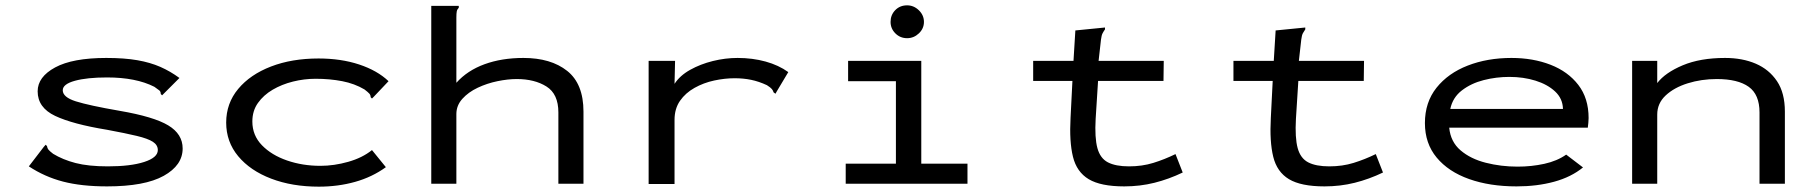

<svg xmlns="http://www.w3.org/2000/svg" viewBox="-20 -688 6790 719"><path d="M381 10Q285 10 216 -8Q147 -26 88 -65L144 -138L151 -146L156 -141Q157 -133 161.5 -127.5Q166 -122 179 -112Q215 -90 263 -77.5Q311 -65 384 -65Q469 -65 520 -81.5Q571 -98 571 -126Q571 -145 552.5 -157Q534 -169 492.5 -179Q451 -189 381 -202Q252 -223 186.5 -254Q121 -285 121 -346Q121 -400 186.5 -435.5Q252 -471 378 -471Q446 -471 494.5 -462.5Q543 -454 580.5 -437.5Q618 -421 652 -396L594 -338L587 -331L582 -336Q582 -345 576.5 -349.5Q571 -354 558 -363Q489 -398 381 -398Q306 -398 260.5 -385.5Q215 -373 215 -350Q215 -324 264 -308.5Q313 -293 428 -273Q556 -251 610 -218.5Q664 -186 664 -132Q664 -69 593 -29.5Q522 10 381 10Z M1174 11Q1074 11 995.5 -19Q917 -49 872 -103Q827 -157 827 -229Q827 -301 872 -355Q917 -409 995 -439Q1073 -469 1173 -469Q1257 -469 1325 -446.5Q1393 -424 1435 -384L1380 -326L1373 -319L1368 -324Q1368 -332 1363 -337.5Q1358 -343 1345 -353Q1308 -375 1261.5 -384Q1215 -393 1162 -393Q1119 -393 1077 -382.5Q1035 -372 1001 -352Q967 -332 946 -302.5Q925 -273 925 -233Q925 -181 961 -144Q997 -107 1055 -87Q1113 -67 1180 -67Q1231 -67 1284 -82Q1337 -97 1373 -126L1425 -62Q1374 -25 1310 -7Q1246 11 1174 11Z M1595 -666H1698V-659Q1692 -653 1690.5 -645.5Q1689 -638 1689 -622V-378Q1730 -424 1794.5 -447.5Q1859 -471 1940 -471Q2043 -471 2104 -422.5Q2165 -374 2165 -270V0H2071V-267Q2071 -336 2026.5 -364Q1982 -392 1915 -392Q1882 -392 1843 -384Q1804 -376 1769 -359.5Q1734 -343 1711.5 -318Q1689 -293 1689 -261V0H1595Z M2409 -460H2508L2506 -374Q2526 -405 2564.5 -426.5Q2603 -448 2649.5 -459.5Q2696 -471 2742 -471Q2798 -471 2847 -457.5Q2896 -444 2932 -418L2889 -346L2884 -337L2877 -342Q2875 -349 2870.5 -354.5Q2866 -360 2852 -369Q2822 -383 2793 -389Q2764 -395 2731 -395Q2694 -395 2654.5 -386.5Q2615 -378 2581 -359Q2547 -340 2526.5 -310.5Q2506 -281 2506 -239V1H2409Z M3147 0V-75H3335V-384H3156V-460H3430V-75H3603V0ZM3377 -545Q3351 -545 3333 -563Q3315 -581 3315 -606Q3315 -632 3332.5 -650Q3350 -668 3377 -668Q3402 -668 3421 -649.5Q3440 -631 3440 -606Q3440 -581 3421 -563Q3402 -545 3377 -545Z M4190 10Q4102 10 4057 -17Q4012 -44 3998 -101Q3984 -158 3989 -247L3996 -385H3849V-460H4000L4007 -574L4108 -584L4118 -585V-578Q4113 -571 4109 -563.5Q4105 -556 4103 -540L4094 -460H4338L4337 -385H4092L4083 -243Q4079 -172 4089.5 -133.5Q4100 -95 4129 -80Q4158 -65 4208 -65Q4257 -65 4299 -78Q4341 -91 4382 -111L4409 -42Q4357 -17 4303 -3.5Q4249 10 4190 10Z M4940 10Q4852 10 4807 -17Q4762 -44 4748 -101Q4734 -158 4739 -247L4746 -385H4599V-460H4750L4757 -574L4858 -584L4868 -585V-578Q4863 -571 4859 -563.5Q4855 -556 4853 -540L4844 -460H5088L5087 -385H4842L4833 -243Q4829 -172 4839.5 -133.5Q4850 -95 4879 -80Q4908 -65 4958 -65Q5007 -65 5049 -78Q5091 -91 5132 -111L5159 -42Q5107 -17 5053 -3.5Q4999 10 4940 10Z M5659 10Q5559 10 5481.5 -17.5Q5404 -45 5360 -98Q5316 -151 5316 -227Q5316 -305 5359.5 -359.5Q5403 -414 5476.5 -442.5Q5550 -471 5640 -471Q5721 -471 5786.5 -445.5Q5852 -420 5890.5 -370Q5929 -320 5929 -246Q5929 -237 5928 -228Q5927 -219 5926 -210H5407Q5412 -157 5449.5 -125Q5487 -93 5544 -78.5Q5601 -64 5663 -64Q5715 -64 5763 -74.5Q5811 -85 5845 -109L5908 -61Q5864 -25 5800 -7.5Q5736 10 5659 10ZM5411 -280H5833Q5832 -319 5803.5 -345.5Q5775 -372 5730 -386Q5685 -400 5632 -400Q5583 -400 5536 -388Q5489 -376 5454.5 -349.5Q5420 -323 5411 -280Z M6092 0V-460H6186V-377Q6216 -416 6281.5 -443.5Q6347 -471 6440 -471Q6505 -471 6555 -449.5Q6605 -428 6634.5 -384Q6664 -340 6664 -270V0H6569V-267Q6569 -334 6528.5 -363Q6488 -392 6409 -392Q6351 -392 6300 -376Q6249 -360 6217.5 -330.5Q6186 -301 6186 -259V0Z"/></svg>

Font: Inconsolata ExtraExpanded Medium
Style: Regular
Weight: 500
Width: 8
Monospace: yes
Designer: Raph Levien, Cyreal, Brenton Simpson
Foundry: Raph Levien, Cyreal, Google
Version: Version 3.001; ttfautohint (v1.8.2.53-6de2)